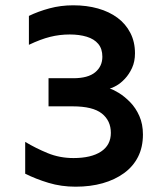

<svg xmlns="http://www.w3.org/2000/svg" viewBox="-20 -696 632 724"><path d="M265 8Q211 8 163 -6.5Q115 -21 75 -41V-161Q115 -137 160 -118.5Q205 -100 257 -100Q324 -100 361 -124.5Q398 -149 398 -195Q398 -241 364 -268Q330 -295 254 -295H163V-401H256Q312 -401 339 -423.5Q366 -446 366 -482Q366 -512 350.5 -530.5Q335 -549 307 -557.5Q279 -566 243 -566Q205 -566 169 -557Q133 -548 89 -527V-636Q124 -653 166.5 -664.5Q209 -676 256 -676Q307 -676 349.5 -664Q392 -652 423 -629Q454 -606 471.5 -572Q489 -538 489 -495Q489 -464 478 -440Q467 -416 451 -399Q435 -382 419 -373Q403 -364 394 -362Q408 -358 429 -345Q450 -332 471 -310.5Q492 -289 505.5 -258.5Q519 -228 519 -189Q519 -141 500.5 -104.5Q482 -68 447.5 -43Q413 -18 367 -5Q321 8 265 8Z"/></svg>

Font: Maven Pro SemiBold
Style: Regular
Weight: 600
Designer: Joe Prince
Foundry: Joe Prince
Version: Version 2.103